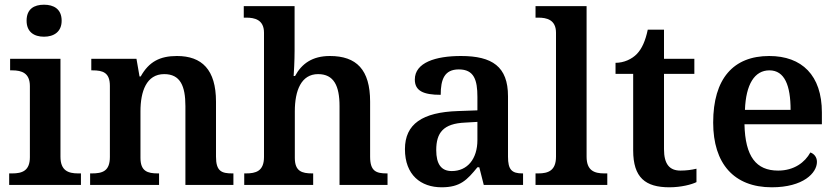

<svg xmlns="http://www.w3.org/2000/svg" viewBox="-20 -786 3559 816"><path d="M167 -630C208 -630 242 -650 242 -698C242 -748 208 -766 167 -766C125 -766 93 -748 93 -698C93 -650 125 -630 167 -630ZM19 0H324V-49H312C270 -49 237 -61 237 -120V-536H23V-487H32C73 -487 107 -475 107 -420V-118C107 -60 74 -49 32 -49H19Z M363 0H656V-49H651C607 -49 577 -58 577 -115V-313C577 -397 602 -471 678 -471C746 -471 768 -421 768 -335V0H972V-49H967C922 -49 898 -58 898 -120V-354C898 -490 838 -548 732 -548C660 -548 613 -524 578 -461H573L560 -536H368V-487H373C417 -487 447 -478 447 -421V-119C447 -58 415 -49 370 -49H363Z M1018 0H1311V-49H1307C1263 -49 1233 -58 1233 -115V-313C1233 -401 1260 -471 1332 -471C1399 -471 1423 -421 1423 -335V0H1627V-49H1624C1579 -49 1553 -58 1553 -120V-354C1553 -490 1495 -548 1382 -548C1307 -548 1262 -515 1234 -463H1228C1229 -476 1232 -527 1232 -570V-760H1016V-711H1027C1061 -711 1102 -703 1102 -647V-119C1102 -58 1067 -49 1025 -49H1018Z M1857 10C1936 10 1965 -21 2009 -75H2017L2036 0H2203V-49H2200C2155 -49 2139 -65 2139 -120V-377C2139 -503 2072 -548 1939 -548C1831 -548 1743 -520 1743 -448C1743 -400 1779 -383 1853 -383C1853 -449 1869 -491 1930 -491C1995 -491 2009 -446 2009 -374V-317L1926 -314C1775 -309 1701 -259 1701 -152C1701 -42 1769 10 1857 10ZM1900 -59C1855 -59 1834 -89 1834 -148C1834 -222 1864 -261 1957 -265L2009 -268V-191C2009 -110 1966 -59 1900 -59Z M2256 0H2561V-49H2548C2506 -49 2473 -61 2473 -120V-760H2256V-711H2268C2302 -711 2343 -703 2343 -647V-120C2343 -61 2310 -49 2268 -49H2256Z M2825 10C2875 10 2920 -2 2940 -12V-69C2919 -64 2897 -61 2872 -61C2825 -61 2802 -89 2802 -152V-472H2931V-536H2802V-660H2733C2723 -612 2708 -579 2687 -557C2666 -535 2632 -519 2596 -519V-472H2671V-147C2671 -31 2723 10 2825 10Z M3260 10C3394 10 3452 -51 3452 -98C3452 -119 3439 -133 3424 -138C3401 -96 3355 -61 3287 -61C3194 -61 3147 -120 3144 -258H3473V-308C3473 -466 3388 -548 3249 -548C3097 -548 3011 -452 3011 -265C3011 -91 3099 10 3260 10ZM3340 -319H3146C3150 -428 3187 -487 3250 -487C3315 -487 3340 -422 3340 -319Z"/></svg>

Font: Noto Serif Ethiopic SemiBold
Style: Regular
Weight: 600
Designer: Monotype Design Team
Foundry: Monotype Imaging Inc.
Version: Version 2.102